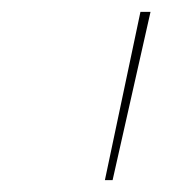

<svg xmlns="http://www.w3.org/2000/svg" viewBox="-20 -678 295 324"><path d="M157 -374 217 -658H234L170 -374Z"/></svg>

Font: EauTestInfant Thin
Style: Italic
Weight: 250
Italic angle: -12°
Designer: Christian Thalmann (Catharsis Fonts)
Version: Version 0.001;PS 000.001;hotconv 1.0.88;makeotf.lib2.5.64775